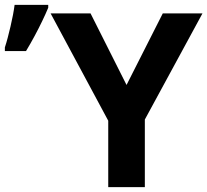

<svg xmlns="http://www.w3.org/2000/svg" viewBox="-20 -769 852 789"><path d="M500 -419.9 648.9 -713.9H812L575.2 -277.8V0H424.8V-272.9L188 -713.9H352.1ZM0 -559.1V-574.2Q5.9 -591.8 11.7 -614Q17.6 -636.2 23.2 -660.2Q28.8 -684.1 33.2 -707Q37.6 -730 40 -749H178.2V-737.3Q167.5 -711.4 153.3 -682.1Q139.2 -652.8 122.6 -621.8Q106 -590.8 86.9 -559.1Z"/></svg>

Font: Wonky
Style: Regular
Weight: 400
Designer: Monotype Design Team
Foundry: Monotype Imaging Inc.
Version: Version 3.000